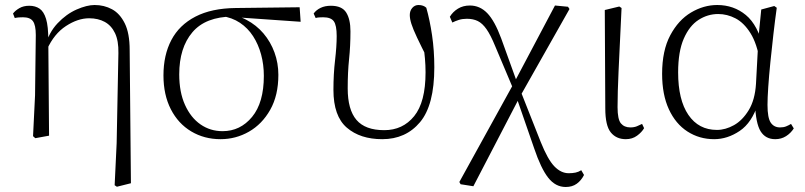

<svg xmlns="http://www.w3.org/2000/svg" viewBox="-20 -542 3215 767"><path d="M112 2 120 -161 123 -402Q123 -442 111.5 -457.5Q100 -473 72 -473Q64 -473 56 -472.5Q48 -472 39 -470L32 -488Q41 -500 57.5 -509.5Q74 -519 97 -519Q121 -519 138 -507.5Q155 -496 164 -466.5Q173 -437 173 -381V-377L176 0L121 10ZM438 198 446 30 453 -330Q454 -379 439.5 -409.5Q425 -440 398.5 -454.5Q372 -469 336 -469Q291 -469 243.5 -438Q196 -407 168 -345L158 -356H160Q175 -412 210 -449Q245 -486 286 -504Q327 -522 358 -522Q396 -522 427.5 -505Q459 -488 478.5 -448.5Q498 -409 498 -342L503 190L447 204Z M861 14Q796 14 744 -17Q692 -48 662.5 -105.5Q633 -163 633 -241Q633 -322 664.5 -382Q696 -442 760.5 -475.5Q825 -509 922 -510L1177 -513L1181 -455L923 -473L910 -476Q801 -475 748.5 -413Q696 -351 696 -245Q696 -174 719 -123Q742 -72 781 -45Q820 -18 869 -18Q940 -18 987 -75Q1034 -132 1034 -239Q1034 -284 1023 -324.5Q1012 -365 991 -397.5Q970 -430 938.5 -451Q907 -472 865 -478L875 -487Q924 -484 964 -463Q1004 -442 1032.5 -408.5Q1061 -375 1076.5 -332.5Q1092 -290 1092 -243Q1092 -161 1059.5 -103.5Q1027 -46 974.5 -16Q922 14 861 14Z M1507 14Q1419 14 1365.5 -32Q1312 -78 1312 -183Q1312 -246 1318.5 -301.5Q1325 -357 1325 -398Q1325 -441 1313.5 -457Q1302 -473 1271 -473Q1263 -473 1255 -472.5Q1247 -472 1241 -470L1233 -488Q1243 -502 1260.5 -510.5Q1278 -519 1302 -519Q1346 -519 1363 -492Q1380 -465 1380 -417Q1380 -358 1374.5 -306Q1369 -254 1369 -189Q1369 -104 1404 -63Q1439 -22 1515 -22Q1589 -22 1634.5 -78Q1680 -134 1680 -253Q1680 -281 1677.5 -309Q1675 -337 1670 -373L1685 -370L1690 -303Q1662 -358 1646 -392Q1630 -426 1623.5 -446.5Q1617 -467 1617 -482Q1617 -499 1627 -510.5Q1637 -522 1652 -522Q1662 -522 1670 -519Q1678 -516 1683 -511Q1697 -462 1706 -401Q1715 -340 1715 -273Q1715 -122 1658 -54Q1601 14 1507 14Z M1820 194 1815 185 2034 -212 2197 -520 2249 -515 2255 -506 2056 -154 1871 202ZM2240 205Q2199 205 2170 168Q2141 131 2114 51L2043 -154H2037L2059 -180L2140 25Q2168 95 2194.5 122.5Q2221 150 2252 150Q2267 150 2279 147.5Q2291 145 2302 138L2313 157Q2302 179 2284 192Q2266 205 2240 205ZM2031 -185 1958 -358Q1940 -402 1923.5 -425.5Q1907 -449 1888.5 -458Q1870 -467 1845 -467Q1827 -467 1813 -462.5Q1799 -458 1787 -452L1777 -475Q1789 -495 1809.5 -507.5Q1830 -520 1857 -520Q1897 -520 1926.5 -489.5Q1956 -459 1982 -389L2047 -209H2055Z M2480 14Q2442 14 2420 -13Q2398 -40 2398 -109L2396 -502L2454 -516L2463 -510Q2459 -424 2456 -362.5Q2453 -301 2451 -256.5Q2449 -212 2448 -178Q2447 -144 2447 -114Q2447 -65 2460.5 -49Q2474 -33 2498 -33Q2513 -33 2524 -37.5Q2535 -42 2545 -47L2553 -30Q2544 -14 2525 0Q2506 14 2480 14Z M2833 14Q2774 14 2726.5 -16.5Q2679 -47 2652 -105.5Q2625 -164 2625 -247Q2625 -340 2657.5 -401Q2690 -462 2740.5 -492Q2791 -522 2845 -522Q2911 -522 2959.5 -482Q3008 -442 3030 -349H3038L3016 -296Q3004 -368 2978 -409.5Q2952 -451 2918.5 -468.5Q2885 -486 2849 -486Q2807 -486 2770.5 -462.5Q2734 -439 2711.5 -387.5Q2689 -336 2689 -253Q2689 -143 2730 -83Q2771 -23 2844 -23Q2878 -23 2912 -42Q2946 -61 2971 -102Q2996 -143 3000 -207L3010 -393L3021 -504L3073 -518L3083 -511Q3076 -461 3069.5 -404.5Q3063 -348 3057.5 -293.5Q3052 -239 3049 -194.5Q3046 -150 3046 -123Q3046 -71 3059 -52Q3072 -33 3096 -33Q3110 -33 3120 -37Q3130 -41 3140 -47L3151 -29Q3139 -10 3120 2Q3101 14 3077 14Q3038 14 3018.5 -17.5Q2999 -49 2996 -128H3008Q2984 -52 2935 -19Q2886 14 2833 14Z"/></svg>

Font: Noto Serif TC
Style: Regular
Weight: 200
Designer: Ryoko NISHIZUKA 西塚涼子 (kana & ideographs); Frank Grießhammer (Latin, Greek & Cyrillic); Wenlong ZHANG 张文龙 (bopomofo); San
Foundry: Adobe
Version: Version 2.001;hotconv 1.1.0;makeotfexe 2.6.0